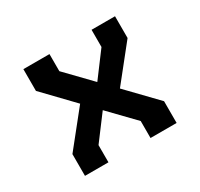

<svg xmlns="http://www.w3.org/2000/svg" viewBox="-118 -675 856 822"><g transform="rotate(-30 310.0 -264.0)"><path d="M407.5 0H536.5V-107.5L400 -249L536.5 -420V-527.5H420.5V-442.5L330 -321.5L212.5 -443V-527.5H83.5V-420L220 -278L83.5 -107.5V0H199.5V-85L290 -205.5L407.5 -84Z"/></g></svg>

Font: Monaspace Krypton SemiBold
Style: Regular
Weight: 600
Designer: Riley Cran & the Lettermatic Team
Foundry: Lettermatic
Version: Version 1.200 (Monaspace Krypton)